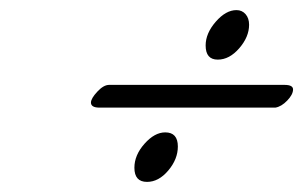

<svg xmlns="http://www.w3.org/2000/svg" viewBox="-20 -575 600 380"><path d="M411 -457Q387 -457 387 -485Q387 -509 407 -532Q427 -555 448 -555Q459 -555 466 -547Q473 -539 473 -526Q473 -502 453.5 -479.5Q434 -457 411 -457ZM271 -215Q246 -215 246 -243Q246 -268 266 -290.5Q286 -313 307 -313Q332 -313 332 -285Q332 -260 313 -237.5Q294 -215 271 -215ZM525 -362H177Q160 -362 160 -372Q160 -380 172.5 -393.5Q185 -407 196 -407H543Q560 -407 560 -398Q560 -388 548.5 -376Q537 -364 525 -362Z"/></svg>

Font: Aguafina Script
Style: Regular
Weight: 400
Designer: Angel Koziupa and Alejandro Paul
Foundry: Angel Koziupa and Alejandro Paul
Version: Version 1.000